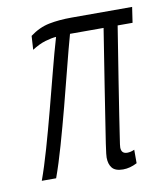

<svg xmlns="http://www.w3.org/2000/svg" viewBox="-67 -591 577 659"><g transform="rotate(-10 221.5 -262.0)"><path d="M310 10Q283 10 272 -3.5Q261 -17 261 -40Q261 -44 262 -53.5Q263 -63 266.5 -87Q270 -111 277.5 -158Q285 -205 297 -283.5Q309 -362 328 -480H211Q197 -430 181 -366.5Q165 -303 147.5 -236.5Q130 -170 112.5 -108.5Q95 -47 78 0H28Q44 -44 61.5 -105Q79 -166 96.5 -232.5Q114 -299 130.5 -363Q147 -427 162 -478Q146 -477 124 -470.5Q102 -464 77 -448L80 -496Q112 -520 147 -527Q182 -534 226 -534H437L429 -480H377Q359 -366 347 -291.5Q335 -217 328.5 -173Q322 -129 318.5 -107Q315 -85 314 -77Q313 -69 313 -66Q313 -44 334 -44Q346 -44 359 -50V-3Q334 10 310 10Z"/></g></svg>

Font: Georama SemiCondensed Light
Style: Italic
Weight: 300
Width: 4
Italic angle: -9°
Designer: Jean-Baptiste Levee
Foundry: Production Type
Version: Version 1.000